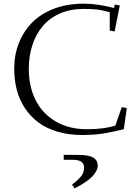

<svg xmlns="http://www.w3.org/2000/svg" viewBox="-20 -732 754 1055"><path d="M58.1 -355Q58.1 -431.2 84 -496.1Q109.9 -561 157.5 -609.1Q205.1 -657.2 277.8 -684.6Q350.6 -711.9 439.9 -711.9Q514.6 -711.9 606.9 -688L609.9 -707L638.2 -702.1L609.9 -559.1L583 -564V-665Q540 -676.8 509.5 -679.9Q479 -683.1 439 -683.1Q366.7 -683.1 309.1 -657.7Q251.5 -632.3 214.4 -587.9Q177.2 -543.5 157.7 -483.6Q138.2 -423.8 138.2 -354Q138.2 -258.3 174.8 -183.8Q211.4 -109.4 284.4 -65.7Q357.4 -22 457 -22Q552.7 -22 613.8 -42L648.9 -143.1L676.8 -138.2L660.2 -22Q593.8 -5.4 543.5 2.2Q493.2 9.8 432.1 9.8Q356.9 9.8 294.9 -8.8Q232.9 -27.3 189.5 -60.3Q146 -93.3 116 -139.2Q85.9 -185.1 72 -239.3Q58.1 -293.5 58.1 -355ZM330.1 119.1H404.8Q421.9 119.1 435.1 119.9Q448.2 120.6 464.6 124Q481 127.4 491.7 133.3Q502.4 139.2 509.8 150.4Q517.1 161.6 517.1 176.8Q517.1 192.9 508.3 209Q499.5 225.1 487.1 237.8Q474.6 250.5 455.8 263.7Q437 276.9 422.4 285.4Q407.7 293.9 389.2 303.2L376 282.2Q415 252.4 428.5 232.7Q441.9 212.9 441.9 189Q441.9 167 426.8 156.5Q411.6 146 376 146H330.1Z"/></svg>

Font: Dehuti Alt
Style: Book
Weight: 400
Version: Version 1.2